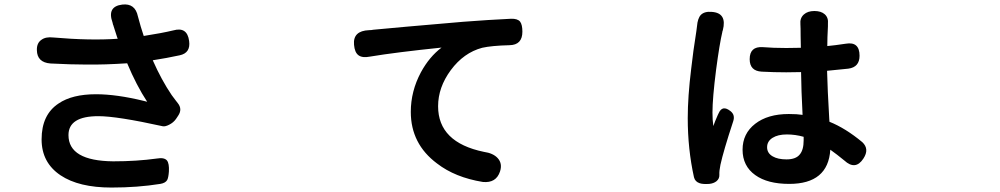

<svg xmlns="http://www.w3.org/2000/svg" viewBox="-20 -802 4540 872"><path d="M486.3 49.8Q337.9 49.8 254.9 -5.9Q168.9 -63.5 168.9 -168.9Q168.9 -281.2 246.1 -332Q307.6 -374 416 -374Q508.8 -374 632.8 -343.8Q644.5 -340.8 648.4 -339.8Q599.6 -414.1 557.6 -514.6Q457 -507.8 372.1 -508.8Q304.7 -508.8 209 -513.7Q148.4 -518.6 147.5 -574.2Q146.5 -606.4 168 -621.1Q187.5 -635.7 221.7 -631.8Q389.6 -617.2 514.6 -626Q513.7 -628.9 511.7 -633.8Q500 -670.9 495.1 -685.5Q495.1 -687.5 493.2 -690.4Q492.2 -696.3 491.2 -699.2Q464.8 -772.5 535.2 -781.2Q593.8 -788.1 606.4 -727.5Q619.1 -678.7 632.8 -638.7Q714.8 -651.4 767.6 -664.1Q830.1 -681.6 838.9 -616.2Q846.7 -561.5 795.9 -550.8Q737.3 -538.1 673.8 -528.3Q713.9 -437.5 759.8 -370.1Q765.6 -362.3 777.3 -346.7Q784.2 -337.9 787.1 -334Q809.6 -306.6 789.1 -276.4L779.3 -261.7Q767.6 -245.1 748 -235.4Q730.5 -226.6 719.7 -228.5Q511.7 -274.4 426.8 -274.4Q291 -274.4 291 -188.5Q291 -71.3 494.1 -69.3Q600.6 -69.3 692.4 -82Q725.6 -87.9 738.3 -73.2Q749 -59.6 747.1 -23.4Q745.1 4.9 739.3 15.6Q731.4 29.3 708 33.2Q604.5 49.8 486.3 49.8Z M2172.9 24.4Q2046.9 3.9 1964.8 -59.6Q1845.7 -148.4 1845.7 -293.9Q1845.7 -387.7 1891.6 -473.6Q1929.7 -543.9 1985.4 -585.9Q1778.3 -564.5 1660.2 -544.9Q1626 -538.1 1608.4 -550.8Q1590.8 -563.5 1587.9 -598.6Q1582 -662.1 1656.2 -665Q1660.2 -665 1666.5 -665.5Q1672.9 -666 1675.8 -667Q1776.4 -676.8 2084 -703.1Q2197.3 -711.9 2300.8 -716.8Q2330.1 -717.8 2341.8 -704.1Q2352.5 -690.4 2352.5 -658.2Q2352.5 -597.7 2293.9 -596.7Q2212.9 -594.7 2169.9 -585Q2085.9 -562.5 2027.3 -483.4Q1969.7 -405.3 1969.7 -319.3Q1969.7 -155.3 2177.7 -112.3Q2219.7 -106.4 2240.2 -84Q2262.7 -59.6 2251 -23.4Q2233.4 30.3 2172.9 24.4Z M3158.2 30.3Q3136.7 23.4 3131.8 2.9Q3103.5 -125 3103.5 -265.6Q3103.5 -362.3 3119.1 -489.3Q3127.9 -568.4 3142.6 -660.2Q3143.6 -667 3145.5 -682.6Q3148.4 -718.8 3163.1 -734.4Q3179.7 -751 3212.9 -748Q3283.2 -743.2 3262.7 -664.1Q3260.7 -660.2 3260.7 -657.2Q3248 -603.5 3232.4 -486.3Q3215.8 -356.4 3215.8 -291Q3215.8 -255.9 3219.7 -229.5Q3225.6 -247.1 3240.2 -280.3Q3243.2 -285.2 3244.1 -288.1Q3260.7 -326.2 3296.9 -297.9Q3320.3 -280.3 3309.6 -250Q3265.6 -116.2 3252 -53.7Q3246.1 -24.4 3247.1 -9.8Q3247.1 -8.8 3247.1 -7.8Q3248 9.8 3233.4 21.5Q3220.7 31.2 3201.2 33.2Q3172.9 35.2 3158.2 30.3ZM3564.5 33.2Q3465.8 33.2 3410.2 -6.8Q3352.5 -47.9 3352.5 -122.1Q3352.5 -195.3 3409.7 -239.7Q3466.8 -284.2 3562.5 -284.2Q3600.6 -284.2 3625 -280.3Q3619.1 -392.6 3618.2 -474.6Q3595.7 -473.6 3550.8 -473.6Q3495.1 -473.6 3439.5 -476.6Q3384.8 -479.5 3384.8 -533.2Q3384.8 -591.8 3444.3 -587.9Q3491.2 -584 3550.8 -584Q3595.7 -584 3617.2 -585Q3617.2 -604.5 3616.2 -638.7Q3616.2 -678.7 3615.2 -691.4Q3612.3 -719.7 3630.9 -736.3Q3648.4 -752 3678.7 -752Q3709 -752 3725.6 -737.3Q3743.2 -721.7 3740.2 -693.4Q3740.2 -692.4 3740.2 -691.4Q3740.2 -688.5 3740.2 -682.6Q3737.3 -629.9 3737.3 -592.8Q3769.5 -595.7 3821.3 -603.5Q3883.8 -614.3 3883.8 -548.8Q3883.8 -497.1 3833 -490.2Q3799.8 -486.3 3736.3 -480.5Q3738.3 -395.5 3746.1 -263.7Q3747.1 -253.9 3747.1 -249Q3820.3 -219.7 3896.5 -156.2Q3929.7 -125 3901.4 -82Q3865.2 -26.4 3814.5 -73.2Q3781.2 -100.6 3751 -122.1Q3741.2 33.2 3564.5 33.2ZM3551.8 -78.1Q3594.7 -78.1 3612.3 -100.6Q3629.9 -121.1 3629.9 -165V-180.7Q3591.8 -191.4 3553.7 -191.4Q3512.7 -191.4 3488.3 -175.8Q3463.9 -160.2 3463.9 -133.3Q3463.9 -106.4 3489.3 -91.8Q3512.7 -78.1 3551.8 -78.1Z"/></svg>

Font: Bpmf GenSen Rounded B
Style: B
Weight: 700
Foundry: But Ko
Version: Version 1.320